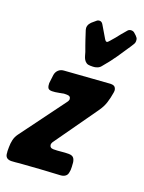

<svg xmlns="http://www.w3.org/2000/svg" viewBox="-195 -967 784 1047"><g transform="rotate(20 197.0 -444.0)"><path d="M296 -654Q288 -643 275 -638Q262 -633 250 -633H234Q221 -633 212.5 -638.5Q204 -644 198.5 -653Q193 -662 190 -673Q187 -684 184 -694Q178 -711 172 -727Q166 -743 161 -759L145 -808Q143 -816 143 -819Q143 -833 150.5 -844Q158 -855 169 -863L182 -874Q189 -881 200 -881Q212 -881 220 -867L262 -796Q268 -786 274 -786Q280 -786 286 -794L312 -824Q323 -838 333 -850.5Q343 -863 353 -874L358 -880Q366 -891 380 -891Q392 -891 400 -883L412 -872Q422 -862 423 -854Q424 -846 424 -844Q424 -834 418 -825L408 -809Q382 -769 354.5 -729.5Q327 -690 296 -654ZM-29 -33Q-30 -37 -30 -41Q-30 -45 -30 -49V-64Q-30 -86 -25.5 -106Q-21 -126 -8 -144L183 -403Q191 -413 192 -421Q192 -441 170 -441H157Q153 -441 150 -440.5Q147 -440 143 -439L132 -437Q131 -437 130 -436.5Q129 -436 127 -436Q102 -431 86 -431Q67 -431 62 -441Q57 -451 57 -467Q59 -480 60 -492.5Q61 -505 63 -517Q66 -535 78.5 -546.5Q91 -558 110 -559L371 -578H375Q393 -578 399.5 -569Q406 -560 406 -549Q406 -542 405 -539Q400 -507 391 -478.5Q382 -450 362 -422L188 -176Q182 -169 179 -158Q179 -136 202 -136Q224 -136 246 -138.5Q268 -141 289 -141Q312 -141 320 -127.5Q328 -114 328 -94L329 -81V-62Q329 -57 327 -49Q325 -33 314 -25Q303 -17 287 -16Q169 -10 55 -1Q43 0 30.5 1.5Q18 3 7 3Q-29 3 -29 -33Z"/></g></svg>

Font: Bangerz 2
Style: Regular
Weight: 400
Designer: vernon adams
Foundry: Vernon Adams
Version: Version 2.10;December 28, 2023;FontCreator 13.0.0.2683 64-bi